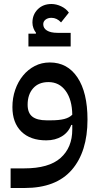

<svg xmlns="http://www.w3.org/2000/svg" viewBox="-20 -699 500 959"><path d="M33 142H101Q224 142 282.5 90Q341 38 341 -52V-75H336Q322 -38 289 -18Q256 2 211 2Q131 2 86.5 -42Q42 -86 42 -164Q42 -210 56 -250.5Q70 -291 95 -321.5Q120 -352 154 -369.5Q188 -387 229 -387Q317 -387 367 -312Q417 -237 417 -102Q417 59 338.5 149.5Q260 240 103 240H33ZM233 -98Q275 -98 300.5 -104.5Q326 -111 341 -126Q340 -201 308 -245Q276 -289 222 -289Q173 -289 145.5 -258Q118 -227 118 -176Q118 -135 141.5 -116.5Q165 -98 213 -98ZM122 -531H159L160 -535Q152 -545 147 -558.5Q142 -572 142 -586Q142 -626 168.5 -652.5Q195 -679 237 -679Q261 -679 285.5 -667.5Q310 -656 324 -636L285 -587Q264 -610 237 -610Q219 -610 207.5 -601Q196 -592 196 -578Q196 -558 214.5 -546.5Q233 -535 267 -535H333V-467H122Z"/></svg>

Font: IBM Plex Sans Arabic Text
Style: Regular
Weight: 450
Designer: Mike Abbink, Paul van der Laan, Pieter van Rosmalen, Wael Morcos, Khajak Apelian
Foundry: Bold Monday
Version: Version 1.2